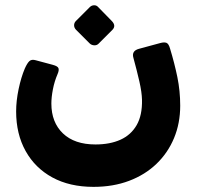

<svg xmlns="http://www.w3.org/2000/svg" viewBox="-20 -566 753 733"><path d="M337 147.4Q246 147.4 179.9 111.4Q113.9 75.5 77.8 10.6Q41.6 -54.4 41.6 -140.7Q41.6 -181 51.1 -226.1Q60.6 -271.1 74.6 -304.1Q84.1 -325.5 92.5 -332.9Q100.9 -340.4 115.9 -336.1L181.2 -318.6Q200.9 -313.4 203.4 -305.2Q205.9 -297 199.7 -283Q187.7 -255 181.9 -224.7Q176.1 -194.5 176.1 -170.7Q176.1 -98.9 220.3 -56.7Q264.5 -14.5 344.5 -14.5Q399.7 -14.5 439.9 -32.6Q480 -50.7 501.7 -88.3Q523.4 -125.9 522.1 -185.1Q521.5 -213.6 512.1 -255.1Q502.6 -296.5 489.4 -344.9Q481.3 -371.7 510.4 -379.6L591.9 -401.7Q606.5 -405.7 615.2 -402.6Q623.9 -399.4 629.1 -380.9Q646.1 -325 657.1 -271.8Q668 -218.6 668 -162.6Q668 -95.6 644.5 -39Q621 17.6 577.4 59.5Q533.7 101.4 472.8 124.4Q411.9 147.4 337 147.4ZM356.1 -399Q349.6 -392.5 339.6 -393Q329.5 -393.5 322.6 -400L270 -452.6Q262.9 -460.1 262.9 -469.6Q262.9 -479 270 -486.1L322.6 -538.7Q329.5 -545.6 339.1 -545.9Q348.6 -546.2 355.1 -538.7L406.5 -486.1Q424.7 -467.6 408.7 -451.6Z"/></svg>

Font: Rubik Light
Style: Italic
Weight: 300
Italic angle: -12°
Designer: Hubert and Fischer
Foundry: Hubert and Fischer
Version: Version 2.300;gftools[0.9.30]